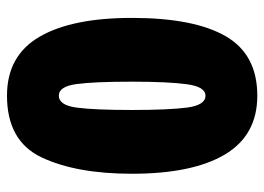

<svg xmlns="http://www.w3.org/2000/svg" viewBox="-126 -638 774 563"><g transform="rotate(90 261.5 -357.0)"><path d="M490 -356Q490 -534 433.5 -629Q377 -724 261 -724Q140 -724 86.5 -631Q33 -538 33 -356Q33 -180 88.5 -85Q144 10 261 10Q394 10 442 -91.5Q490 -193 490 -356ZM220 -356Q220 -463 227.5 -517.5Q235 -572 261 -572Q289 -572 296 -517.5Q303 -463 303 -356Q303 -246 296 -194Q289 -142 261 -142Q234 -142 227 -194Q220 -246 220 -356Z"/></g></svg>

Font: Noto Sans Display SemiCondensed Black
Style: Regular
Weight: 900
Width: 4
Designer: Monotype Design Team
Foundry: Monotype Imaging Inc.
Version: Version 1.900